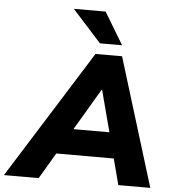

<svg xmlns="http://www.w3.org/2000/svg" viewBox="-121 -997 945 1052"><g transform="rotate(5 351.5 -470.5)"><path d="M-60 0 382 -705H528L745 0H569L522 -180L573 -143H173L235 -176L131 0ZM433 -513 278 -251 256 -284H536L505 -247L435 -513ZM401 -765 242 -941H417L523 -765Z"/></g></svg>

Font: Nunito Sans 12pt Black
Style: Italic
Weight: 900
Italic angle: -9°
Designer: Vernon Adams
Foundry: Vernon Adams
Version: Version 3.101;gftools[0.9.27]